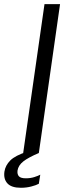

<svg xmlns="http://www.w3.org/2000/svg" viewBox="-49 -743 346 932"><path d="M63.5 0 167 -723H242.5L139.5 0ZM52.5 168.5Q6.5 168.5 -13 147.2Q-32.5 126 -27.5 90Q-23 60 0.8 36Q24.5 12 83.5 -7L139 0Q88.5 21.5 64.2 40.5Q40 59.5 36 85Q34 103.5 43 113Q52 122.5 76.5 122.5Q99 122.5 117.8 116.5Q136.5 110.5 146.5 105L139.5 149Q127 156 103.2 162.2Q79.5 168.5 52.5 168.5Z"/></svg>

Font: Public Sans Light
Style: Italic
Weight: 300
Italic angle: -8°
Designer: The Public Sans project authors (U.S. Web Design System). Libre Franklin designed by Pablo Impallari and Rodrigo Fuenzal
Version: Version 1.007; ttfautohint (v1.8.1) -l 8 -r 50 -G 200 -x 14 